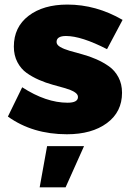

<svg xmlns="http://www.w3.org/2000/svg" viewBox="-20 -573 575 832"><path d="M443.8 -359.9Q332.5 -417 266.1 -417Q225.1 -417 225.1 -391.1Q225.1 -378.9 240.7 -369.6Q256.3 -360.4 281.5 -353Q306.6 -345.7 336.7 -337.6Q366.7 -329.6 397 -316.4Q427.2 -303.2 452.4 -285.4Q477.5 -267.6 493.2 -238.3Q508.8 -209 508.8 -170.9Q508.8 -87.9 443.4 -39.6Q377.9 8.8 270 8.8Q121.1 8.8 14.2 -67.9L76.2 -194.8Q179.7 -127.9 272.9 -127.9Q317.9 -127.9 317.9 -152.8Q317.9 -165 302.5 -174.3Q287.1 -183.6 262.7 -190.7Q238.3 -197.8 208.5 -205.8Q178.7 -213.9 149.2 -226.8Q119.6 -239.7 95.2 -257.1Q70.8 -274.4 55.4 -303.7Q40 -333 40 -371.1Q40 -455.6 103.8 -504.4Q167.5 -553.2 272 -553.2Q396.5 -553.2 511.2 -486.8ZM184.1 60.1H344.2L264.2 238.8H151.9Z"/></svg>

Font: Montserrat-Arabic ExtraBold
Style: Regular
Weight: 800
Designer: Mohamed Gaber
Foundry: Kief Type Foundry
Version: Version 5.008;PS 005.008;hotconv 1.0.88;makeotf.lib2.5.64775